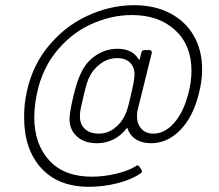

<svg xmlns="http://www.w3.org/2000/svg" viewBox="-20 -626 845 740"><path d="M759 -359Q759 -312 746 -264Q724 -175 674.5 -124.5Q625 -74 562 -74Q528 -74 504.5 -88.5Q481 -103 472 -130Q470 -135 467 -130Q446 -103 417 -88.5Q388 -74 354 -74Q305 -74 276.5 -100Q248 -126 248 -167Q248 -193 263 -256Q278 -317 292 -344Q311 -387 349.5 -412.5Q388 -438 433 -438Q462 -438 482.5 -427.5Q503 -417 514 -398Q516 -396 517.5 -396Q519 -396 519 -399L525 -424Q528 -433 536 -433H557Q561 -433 563.5 -429.5Q566 -426 565 -422L512 -208Q508 -195 508 -178Q508 -148 525 -129.5Q542 -111 571 -111Q614 -111 650 -151Q686 -191 705 -262Q718 -310 718 -353Q718 -452 655 -510Q592 -568 488 -568Q407 -568 327.5 -531Q248 -494 190.5 -419Q133 -344 117 -236Q112 -201 112 -175Q112 -71 169.5 -8Q227 55 334 55Q382 55 430 43Q478 31 504 14Q512 8 517 16L525 28Q527 32 527 34Q527 39 522 42Q488 66 433 80Q378 94 324 94Q204 94 138.5 21.5Q73 -51 73 -173Q73 -213 78 -244Q96 -359 161 -441Q226 -523 315.5 -564.5Q405 -606 496 -606Q576 -606 635.5 -575Q695 -544 727 -488Q759 -432 759 -359ZM462 -183Q470 -199 476 -224L489 -279Q496 -308 498 -331Q501 -362 483.5 -382Q466 -402 432 -402Q398 -402 369.5 -382Q341 -362 326 -332Q320 -321 315.5 -307Q311 -293 302 -256Q294 -222 291 -207Q288 -192 288 -177Q288 -147 307.5 -129Q327 -111 361 -111Q394 -111 421 -131.5Q448 -152 462 -183Z"/></svg>

Font: Barlow Light
Style: Italic
Weight: 300
Italic angle: -7°
Designer: Jeremy Tribby
Foundry: Tribby Type
Version: Version 1.408